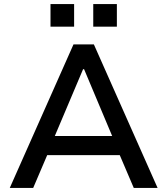

<svg xmlns="http://www.w3.org/2000/svg" viewBox="-20 -923 822 943"><path d="M28 0 341 -705H441L754 0H637L552 -199L604 -161H177L228 -199L143 0ZM388 -583 239 -231 214 -255H567L541 -231L393 -583ZM438 -792V-903H554V-792ZM228 -792V-903H344V-792Z"/></svg>

Font: Nunito Sans 7pt SemiBold
Style: Regular
Weight: 600
Designer: Vernon Adams
Foundry: Vernon Adams
Version: Version 3.101;gftools[0.9.27]